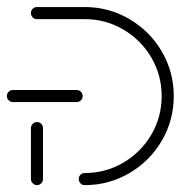

<svg xmlns="http://www.w3.org/2000/svg" viewBox="-20 -539 554 559"><path d="M87.8 -183.7Q94.8 -183.7 100 -178.5Q105.2 -173.3 105.2 -165.9V-17.8Q105.2 -10.4 100 -5.2Q94.8 0 87.8 0Q80.7 0 75.4 -5.4Q70 -10.7 70 -17.8V-165.9Q70 -173.3 75.4 -178.5Q80.7 -183.7 87.8 -183.7ZM220.7 -259.3Q220.7 -252.2 215.6 -247Q210.4 -241.9 203 -241.9H17.8Q10.4 -241.9 5.2 -246.9Q0 -251.9 0 -259.3Q0 -266.7 5.2 -271.9Q10.4 -277 17.8 -277H203Q210.4 -277 215.6 -271.9Q220.7 -266.7 220.7 -259.3ZM209.3 -17.8Q209.3 -25.2 214.4 -30.2Q219.6 -35.2 226.7 -35.2Q287.4 -35.2 338.9 -65.4Q390.4 -95.6 420.6 -147Q450.7 -198.5 450.7 -259.3Q450.7 -320 420.6 -371.5Q390.4 -423 338.9 -453.1Q287.4 -483.3 226.7 -483.3H87.4Q80 -483.3 75 -488.5Q70 -493.7 70 -501.1Q70 -508.5 75.2 -513.5Q80.4 -518.5 87.4 -518.5H226.7Q297 -518.5 356.7 -483.5Q416.3 -448.5 451.1 -389.1Q485.9 -329.6 485.9 -259.3Q485.9 -188.9 451.1 -129.4Q416.3 -70 356.7 -35Q297 0 226.7 0Q219.3 0 214.3 -5.2Q209.3 -10.4 209.3 -17.8Z"/></svg>

Font: 26F Galaxy Hebrew Light
Style: Regular
Weight: 300
Designer: C₂₉H₂₅N₃O₅
Version: Version 1.000